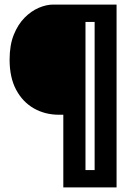

<svg xmlns="http://www.w3.org/2000/svg" viewBox="-20 -680 588 840"><path d="M257 140V-178H238Q177 -178 128 -206Q79 -234 50.5 -287.5Q22 -341 22 -419Q22 -483 40.5 -528.5Q59 -574 88 -603Q117 -632 150 -646Q183 -660 213 -660H490V140ZM354 64H394V-584H354Z"/></svg>

Font: Bricolage Grotesque 12pt Condensed Bricolage Grotesque 10pt Condensed Regular
Style: Bold
Weight: 700
Width: 3
Designer: Mathieu Triay
Foundry: Atelier Triay
Version: Version 1.001; ttfautohint (v1.8.4.7-5d5b);gftools[0.9.33.de